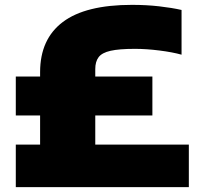

<svg xmlns="http://www.w3.org/2000/svg" viewBox="-20 -770 832 790"><path d="M45 0V-175H145V-295H45V-455H145V-473Q145 -609 238.5 -679.5Q332 -750 523 -750Q582.5 -750 635 -744Q687.5 -738 727 -729V-545Q689.5 -555.5 636 -562.2Q582.5 -569 535 -569Q470 -569 434.8 -561Q399.5 -553 385.8 -534.8Q372 -516.5 372 -486V-455H607V-295H372V-175H757V0Z"/></svg>

Font: Encode Sans Expanded Expanded Black
Style: Regular
Weight: 900
Width: 7
Designer: Multiple Designers
Foundry: Impallari Type
Version: Version 3.000; ttfautohint (v1.8.3) -l 8 -r 50 -G 200 -x 14 